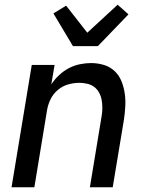

<svg xmlns="http://www.w3.org/2000/svg" viewBox="-20 -796 640 816"><path d="M29 0 115 -520H212L198 -437Q212 -459 231.5 -477Q251 -495 273 -506.5Q295 -518 319.5 -523Q344 -528 367 -528Q395 -528 421.5 -520Q448 -512 467 -494Q486 -476 496 -451.5Q506 -427 510 -400Q514 -373 512.5 -345Q511 -317 507 -289L459 0H362L412 -303Q415 -320 415 -337.5Q415 -355 412 -371.5Q409 -388 401 -402.5Q393 -417 380.5 -426.5Q368 -436 351 -440Q334 -444 317 -444Q293 -444 269 -437Q245 -430 225.5 -413.5Q206 -397 195 -374.5Q184 -352 180 -328L126 0ZM290 -600 207 -739 261 -772 351 -657 480 -776 526 -735 396 -600Z"/></svg>

Font: Iosevka Custom Medium
Style: Italic
Weight: 500
Italic angle: -9°
Designer: Belleve Invis
Foundry: Belleve Invis
Version: Version 27.0.1